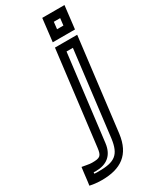

<svg xmlns="http://www.w3.org/2000/svg" viewBox="-368 -743 844 1047"><g transform="rotate(-30 53.5 -219.5)"><path d="M227 -565 238 -659 241 -684H216H126H101L98 -659L87 -565L84 -540H109H199H224L227 -565ZM180 -590H140L145 -634H185L180 -590ZM-58 136C-66 136 -77 135 -92 132L-120 127L-124 157L-131 216L-134 237L-113 241C-95 244 -76 245 -59 245C60 245 133 197 149 73L217 -484L220 -509H195H105H80L77 -484L8 80C2 129 -8 136 -58 136ZM-64 186C3 186 49 154 58 80L124 -459H164L99 73C86 171 50 195 -52 195C-61 195 -70 195 -78 194L-77 185C-73 186 -68 186 -64 186Z"/></g></svg>

Font: Gamestation Display Outline
Style: Italic
Weight: 400
Designer: Jonas Hecksher
Foundry: Jonas Hecksher, Playtypeª, e-types AS
Version: Version 1.003